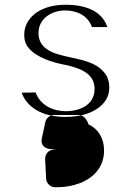

<svg xmlns="http://www.w3.org/2000/svg" viewBox="-20 -520 554 808"><path d="M432 -406H367C350 -455 303 -476 254 -476C202 -476 142 -446 142 -380C142 -320 197 -300 220 -293C260 -280 308 -274 346 -261C385 -248 412 -229 429 -200C435 -188 440 -172 440 -152C440 -113 421 -86 394 -66C363 -43 317 -28 255 -28C157 -28 94 -68 71 -130L130 -131C150 -76 204 -52 258 -52C307 -52 378 -73 378 -146C378 -207 324 -226 299 -235C281 -241 263 -246 239 -250C176 -264 114 -290 91 -332C85 -343 82 -356 82 -374C82 -411 99 -438 124 -460C152 -483 196 -500 255 -500C352 -500 411 -467 432 -406ZM352 3C347 -17 330 -36 313 -36H208C191 -36 175 -24 171 -7L156 62C149 95 175 106 190 107C200 108 208 109 216 110H207C183 110 169 130 170 150L174 232C175 250 191 268 211 268C241 268 266 266 294 258C353 242 418 199 418 113C418 62 393 22 352 3Z"/></svg>

Font: Asimov Print
Style: E
Weight: 500
Designer: Google
Version: Version 2.000980; 2014